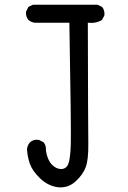

<svg xmlns="http://www.w3.org/2000/svg" viewBox="-20 -795 540 811"><path d="M225 -4Q182 -10 149.5 -41.5Q117 -73 106.5 -102.5Q96 -132 94 -165Q96 -181 105 -192Q121 -208 145 -204L164 -194Q176 -180 174 -159Q180 -120 198.5 -100.5Q217 -81 238 -81Q259 -81 268 -101.5Q277 -122 279 -185Q281 -248 273 -699H127Q111 -701 100 -711Q88 -725 90 -746L100 -766L119 -775H392L411 -766Q423 -752 421 -730L411 -711Q386 -695 351 -699Q352 -257 353 -189.5Q354 -122 342.5 -90Q331 -58 299.5 -29Q268 0 225 -4Z"/></svg>

Font: NaniFont Regular
Style: Regular
Weight: 400
Designer: Nanigashitei
Version: Version 1.036